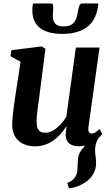

<svg xmlns="http://www.w3.org/2000/svg" viewBox="-20 -818 628 1087"><path d="M370.5 248.5 361 218Q383 209 395 197.2Q407 185.5 413 169Q419 153.5 419 133Q419 112.5 421 90.5Q422.5 55 440 33.2Q457.5 11.5 471 -6.5L547 -48.5Q532 -30 525 -9.5Q518 11 518.5 34Q518.5 48.5 521.2 67.8Q524 87 524 105.5Q524 136 510.8 162Q497.5 188 472 207.5Q451.5 223.5 426 234Q400.5 244.5 370.5 248.5ZM176.5 10.5Q144 10.5 115.2 -1.8Q86.5 -14 68 -40.8Q49.5 -67.5 49 -111Q49 -128 50.8 -149.2Q52.5 -170.5 55.5 -194Q58.5 -217.5 62 -241.2Q65.5 -265 68.5 -286L96.5 -468.5L39 -499.5L45 -534L215.5 -555L237.5 -542L204.5 -287Q202 -266.5 199 -244.2Q196 -222 193.2 -201Q190.5 -180 188.8 -162.5Q187 -145 187 -133.5Q187 -109 192.2 -94.2Q197.5 -79.5 208.5 -73Q219.5 -66.5 236.5 -66.5Q259 -66.5 281 -79.5Q303 -92.5 322.2 -113.2Q341.5 -134 355.5 -157L409.5 -549H543.5L480.5 -97.5Q478 -79 483.5 -70.5Q489 -62 498.5 -62Q507.5 -62 518 -67.5Q528.5 -73 545 -87.5L558 -58.5Q551 -48 533 -31.8Q515 -15.5 488 -2.8Q461 10 427 10Q390 10 372 -5.8Q354 -21.5 352 -47.5Q351.5 -50.5 351.8 -56.8Q352 -63 353 -70.8Q354 -78.5 355 -86.5Q356 -94.5 357 -101.5L355.5 -102Q342 -81.5 324.5 -61.2Q307 -41 285 -24.8Q263 -8.5 236 1Q209 10.5 176.5 10.5ZM267.5 -798.5Q277.5 -798.5 279.8 -790.8Q282 -783 281.5 -771Q281.5 -762 280.2 -751Q279 -740 279 -731Q278 -702.5 291.8 -685.5Q305.5 -668.5 339 -668.5Q372.5 -668.5 389 -681.5Q405.5 -694.5 412.2 -715.2Q419 -736 422.5 -760Q424.5 -775 429.5 -786.8Q434.5 -798.5 446 -798.5H536Q536 -794.5 536 -790.2Q536 -786 534.5 -780Q522 -700 470.5 -663Q419 -626 330 -626Q278 -626 240 -640.8Q202 -655.5 182 -686.2Q162 -717 163 -764.5Q163 -772.5 164 -781.2Q165 -790 167 -798.5Z"/></svg>

Font: Merriweather 48pt
Style: Bold Italic
Weight: 700
Italic angle: -7.8°
Version: Version 2.101